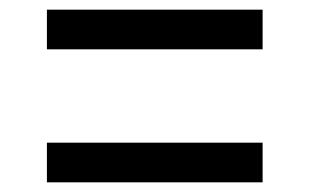

<svg xmlns="http://www.w3.org/2000/svg" viewBox="-20 -526 640 397"><path d="M77 -424V-506H523V-424ZM77 -149V-231H523V-149Z"/></svg>

Font: Moralerspace Krypton JPDOC
Style: Regular
Weight: 400
Version: v0.0.6; ttfautohint (v1.8.4.7-5d5b-dirty) -l 6 -r 45 -G 200 